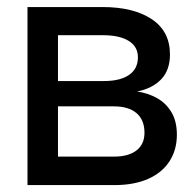

<svg xmlns="http://www.w3.org/2000/svg" viewBox="-20 -536 567 556"><path d="M59.6 0V-515.6H276.9Q366.7 -515.6 419.4 -480.5Q472.2 -445.3 472.2 -378.4Q472.2 -333 446.8 -306.4Q421.4 -279.8 377 -271Q408.2 -266.6 434.6 -252Q460.9 -237.3 476.6 -210.9Q492.2 -184.6 492.2 -146Q492.2 -102.1 470.9 -69.1Q449.7 -36.1 409.2 -18.1Q368.7 0 311 0ZM147.9 -82.5H310.1Q352.5 -82.5 375.5 -100.6Q398.4 -118.7 398.4 -151.4Q398.4 -188.5 375.5 -208.3Q352.5 -228 310.1 -228H147.9ZM147.9 -301.3H280.8Q328.1 -301.3 353.8 -319.1Q379.4 -336.9 379.4 -370.1Q379.4 -400.9 352.8 -417.5Q326.2 -434.1 276.9 -434.1H147.9Z"/></svg>

Font: Inter Cardless Display
Style: Regular
Weight: 400
Designer: Rasmus Andersson
Foundry: rsms
Version: Version 4.001;git-9221beed3